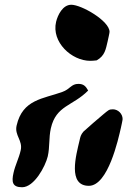

<svg xmlns="http://www.w3.org/2000/svg" viewBox="-20 -774 536 808"><path d="M216 -682C196 -597 281 -518 360 -518C364 -518 383 -519 387 -520C422 -540 425 -567 433 -600C434 -606 441 -634 441 -640C441 -686 323 -754 280 -754C244 -754 223 -711 216 -682ZM315 -184C300 -120 264 8 354 8C435 8 478 -189 489 -237C490 -242 496 -268 496 -273C496 -295 477 -314 455 -314C438 -314 436 -310 415 -293C402 -283 343 -231 331 -220C320 -207 318 -198 315 -184ZM37 -47C28 -8 32 14 73 14C124 14 171 -74 181 -116C190 -156 185 -194 194 -234C216 -331 286 -327 351 -393C341 -411 332 -421 310 -421C279 -421 276 -399 242 -387C162 -358 75 -356 50 -246C40 -204 77 -183 67 -141C60 -109 44 -79 37 -47Z"/></svg>

Font: Charger
Style: OversprayIt
Weight: 400
Designer: Jasper
Foundry: Cannot Into Space Fonts
Version: Version 0.980